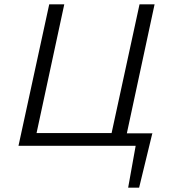

<svg xmlns="http://www.w3.org/2000/svg" viewBox="-20 -678 791 893"><path d="M209 -658H279L150 -59H499L629 -658H699L570 -58H690L688 -56L627 195H576L611 0H66Z"/></svg>

Font: LXGW Bright GB
Style: Italic
Weight: 400
Italic angle: -12°
Designer: Christian Thalmann (Catharsis Fonts)
Foundry: LXGW / Christian Thalmann (Catharsis Fonts) / Fontworks Inc.
Version: Version 5.510